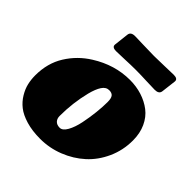

<svg xmlns="http://www.w3.org/2000/svg" viewBox="-195 -829 987 987"><g transform="rotate(45 298.5 -335.5)"><path d="M343.3 -575.2Q314.9 -575.2 269.8 -573.2Q224.6 -571.3 207.5 -571.3Q193.4 -571.3 186.3 -576.7Q179.2 -582 180.7 -593.3L189.9 -673.3Q192.9 -695.3 223.1 -695.3Q240.2 -695.3 284.9 -693.6Q329.6 -691.9 357.9 -691.9H368.7Q397 -691.9 442.4 -693.6Q487.8 -695.3 504.9 -695.3Q519.5 -695.3 526.6 -689.9Q533.7 -684.6 532.2 -673.3L522.5 -593.3Q519.5 -571.3 489.3 -571.3Q472.2 -571.3 427.2 -573.2Q382.3 -575.2 354 -575.2ZM2.4 -189.5Q2.4 -278.3 44.2 -345.2Q85.9 -412.1 153.8 -454.6Q253.9 -517.6 363.8 -517.6Q410.2 -517.6 451.2 -504.6Q492.2 -491.7 524.7 -466.8Q557.1 -441.9 575.9 -401.1Q594.7 -360.4 594.7 -308.1Q594.7 -236.8 566.4 -174.3Q538.1 -111.8 490.7 -68.8Q443.4 -25.9 380.9 -1.2Q318.4 23.4 251 23.4Q193.4 23.4 148.4 10Q103.5 -3.4 76.7 -24.7Q49.8 -45.9 32.5 -75Q15.1 -104 8.8 -131.8Q2.4 -159.7 2.4 -189.5ZM281.7 -87.9Q302.2 -87.9 318.8 -117.4Q335.4 -147 344.5 -191.2Q353.5 -235.4 358.2 -278.3Q362.8 -321.3 362.8 -355.5Q362.8 -382.8 354 -393.8Q345.2 -404.8 325.7 -404.8Q302.7 -404.8 287.4 -381.3Q272 -357.9 261.2 -315.4Q238.8 -225.6 238.8 -130.4Q238.8 -112.3 249 -100.6Q260.3 -87.9 281.7 -87.9Z"/></g></svg>

Font: Cooper* Black
Style: Italic
Weight: 900
Italic angle: -7°
Designer: Owen Earl
Foundry: indestructible type*
Version: Version 0.001